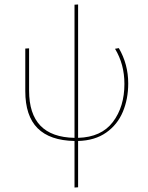

<svg xmlns="http://www.w3.org/2000/svg" viewBox="-20 -623 660 858"><path d="M329 7V214L313 215V7Q203 5 148 -50Q93 -105 93 -216V-406L110 -407V-218Q110 -114 160.5 -61.5Q211 -9 313 -7V-602L329 -603V-7Q433 -10 484.5 -78Q536 -146 536 -248Q536 -336 494 -405L511 -408Q553 -336 553 -250Q553 -181 529 -123.5Q505 -66 454.5 -30.5Q404 5 329 7Z"/></svg>

Font: Ysabeau Thin
Style: Regular
Weight: 200
Designer: Christian Thalmann (Catharsis Fonts)
Version: Version 0.003